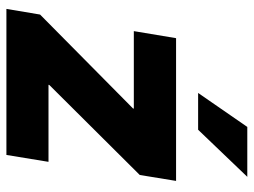

<svg xmlns="http://www.w3.org/2000/svg" viewBox="-116 -675 791 599"><g transform="rotate(90 279.5 -375.5)"><path d="M7.8 0 25.4 -105 318.4 -395 318.8 -397.5H77.1L99.1 -529.3H544.4L525.9 -416L245.1 -133.8L244.6 -131.3H484.9L463.4 0ZM270 -598.1 376 -751.5H531.7L384.8 -598.1Z"/></g></svg>

Font: Inter 24pt ExtraBold
Style: Italic
Weight: 800
Italic angle: -9.3988°
Designer: Rasmus Andersson
Foundry: rsms
Version: Version 4.001;git-66647c0bb